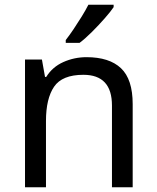

<svg xmlns="http://www.w3.org/2000/svg" viewBox="-20 -786 658 806"><path d="M343 -546Q439 -546 488 -499.5Q537 -453 537 -349V0H450V-343Q450 -472 330 -472Q241 -472 207 -422Q173 -372 173 -278V0H85V-536H156L169 -463H174Q200 -505 246 -525.5Q292 -546 343 -546ZM457 -756Q445 -738 420 -709.5Q395 -681 366.5 -652.5Q338 -624 314 -606H256V-618Q271 -637 288.5 -663Q306 -689 323 -716.5Q340 -744 351 -766H457Z"/></svg>

Font: Noto Sans Multani
Style: Regular
Weight: 400
Designer: Monotype Design Team
Foundry: Monotype Imaging Inc.
Version: Version 2.002; ttfautohint (v1.8.4.7-5d5b)